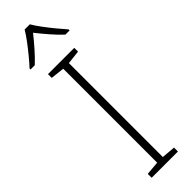

<svg xmlns="http://www.w3.org/2000/svg" viewBox="-320 -941 935 935"><g transform="rotate(-45 147.0 -474.0)"><path d="M238 0H57V-27L128 -33V-680L57 -688V-714H238V-688L167 -680V-33L238 -27ZM166 -948Q178 -927 198.5 -899.5Q219 -872 241.5 -844.5Q264 -817 282 -797V-790H253Q226 -815 198 -847.5Q170 -880 148 -908Q126 -880 97.5 -847.5Q69 -815 42 -790H13V-797Q32 -817 54.5 -844.5Q77 -872 97.5 -899.5Q118 -927 130 -948Z"/></g></svg>

Font: Noto Sans Gujarati ExtraLight
Style: Regular
Weight: 200
Designer: Jelle Bosma - Monotype Design Team, Universal Thirst
Foundry: Monotype Imaging Inc.
Version: Version 2.106; ttfautohint (v1.8.4.7-5d5b)